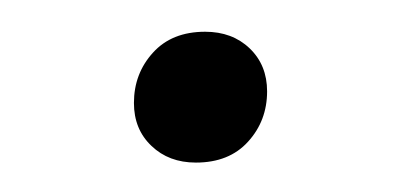

<svg xmlns="http://www.w3.org/2000/svg" viewBox="-20 -324 256 124"><path d="M112.5 -303.5Q130 -303.5 141.2 -292.8Q152.5 -282 152.5 -265Q152.5 -246 140.2 -232.5Q128 -219 106.5 -219Q89 -219 77.8 -229.8Q66.5 -240.5 66.5 -257.5Q66.5 -276.5 78.8 -290Q91 -303.5 112.5 -303.5Z"/></svg>

Font: Newsreader 72pt ExtraLight
Style: Italic
Weight: 275
Italic angle: -17°
Designer: Hugues Gentile
Foundry: Production Type
Version: Version 1.003; ttfautohint (v1.8.3)